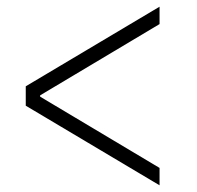

<svg xmlns="http://www.w3.org/2000/svg" viewBox="-20 -577 590 574"><path d="M457 -23 57 -261V-319L457 -557V-505L100 -292V-288L457 -75Z"/></svg>

Font: M PLUS Code Latin SemiExpanded Light
Style: Regular
Weight: 300
Width: 6
Designer: Coji Morishita
Foundry: UNDERFOREST DESIGN
Version: Version 1.002; ttfautohint (v1.8.3)